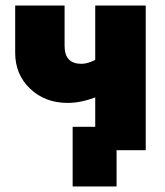

<svg xmlns="http://www.w3.org/2000/svg" viewBox="-20 -546 600 698"><path d="M244.1 131.8V-85H326.2V-191.9Q272.9 -171.9 226.1 -171.9Q143.6 -171.9 89.4 -223.6Q35.2 -275.4 35.2 -354V-525.9H214.8V-378.9Q214.8 -314 275.9 -314Q298.3 -314 326.2 -328.1V-525.9H509.8V0H403.8V131.8Z"/></svg>

Font: Rawline Black
Style: Regular
Weight: 900
Designer: Matt McInerney, Pablo Impallari, Rodrigo Fuenzalida
Foundry: Matt McInerney, Pablo Impallari, Rodrigo Fuenzalida
Version: Version 4.020;PS 004.020;hotconv 1.0.88;makeotf.lib2.5.64775